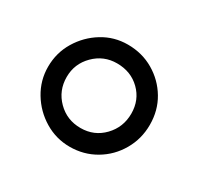

<svg xmlns="http://www.w3.org/2000/svg" viewBox="-76 -775 465 452"><g transform="rotate(30 157.0 -549.5)"><path d="M157 -411Q120 -411 88.5 -430Q57 -449 38 -480.5Q19 -512 19 -549Q19 -587 38 -618.5Q57 -650 88 -669Q119 -688 156 -688Q195 -688 226.5 -669.5Q258 -651 276.5 -620Q295 -589 295 -550Q295 -512 276.5 -480Q258 -448 226.5 -429.5Q195 -411 157 -411ZM157 -462Q194 -462 219 -488Q244 -514 244 -551Q244 -588 219 -612.5Q194 -637 156 -637Q120 -637 94.5 -611.5Q69 -586 69 -550Q69 -513 94.5 -487.5Q120 -462 157 -462Z"/></g></svg>

Font: Fredoka Light Light
Style: Regular
Weight: 300
Version: Version 2.001